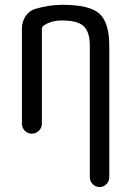

<svg xmlns="http://www.w3.org/2000/svg" viewBox="-20 -550 540 790"><path d="M70.3 -41V-432.6Q70.3 -460 84.5 -482.4Q98.6 -504.9 123 -512.7Q176.8 -529.3 235.4 -530.3Q348.6 -530.3 389.2 -493.7Q429.7 -457 429.7 -360.4V179.7Q429.7 195.3 418 207.5Q406.2 219.7 390.1 219.7Q374 219.7 361.8 208Q349.6 196.3 349.6 179.7V-360.4Q349.6 -418.9 324.2 -442.4Q298.8 -465.8 235.4 -465.8Q189.5 -465.8 159.2 -444.3Q152.3 -439.5 152.3 -429.7V-41Q152.3 -24.4 140.1 -12.2Q127.9 0 110.8 0Q93.8 0 82 -12.2Q70.3 -24.4 70.3 -41Z"/></svg>

Font: Rounded Mgen+ 1mn regular
Style: Regular
Weight: 400
Designer: [Source Han Sans]
Ryoko NISHIZUKA  (kana & ideographs); Paul D. Hunt (Latin, Greek & Cyrillic); Wenlong ZHANG  (bopomofo
Version: Version 1.059.20150602